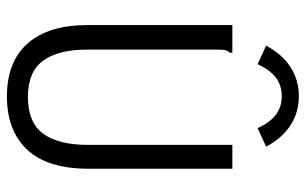

<svg xmlns="http://www.w3.org/2000/svg" viewBox="-180 -670 861 540"><g transform="rotate(90 250.0 -399.5)"><path d="M50 -215V-623H128V-616Q122 -610 120.5 -603Q119 -596 119 -579V-214Q119 -134 150 -91Q181 -48 252 -48Q324 -48 355.5 -91Q387 -134 387 -217V-623H454V-218Q454 -103 400.5 -46Q347 11 251 11Q152 11 101 -48Q50 -107 50 -215ZM250 -762Q220 -762 198 -745.5Q176 -729 160 -694L108 -718Q131 -762 167.5 -786Q204 -810 250 -810Q296 -810 332.5 -786Q369 -762 392 -718L340 -694Q324 -729 302 -745.5Q280 -762 250 -762Z"/></g></svg>

Font: Vazir Code FD
Style: Code-FD
Weight: 400
Foundry: DejaVu fonts team - Redesigned by Saber Rastikerdar
Version: Version 1.1.2